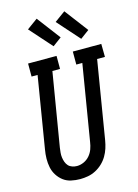

<svg xmlns="http://www.w3.org/2000/svg" viewBox="-143 -1056 819 1140"><g transform="rotate(-15 266.5 -485.5)"><path d="M204 8Q176 8 149 2Q122 -4 101.5 -19.5Q81 -35 66.5 -57.5Q52 -80 46.5 -106.5Q41 -133 41.5 -161Q42 -189 47 -217L119 -655H82V-735H257V-655H210L135 -204Q133 -189 131.5 -174Q130 -159 132 -144Q134 -129 139 -115.5Q144 -102 153 -92Q162 -82 176.5 -77Q191 -72 206 -72Q227 -72 248 -81.5Q269 -91 284 -108.5Q299 -126 306.5 -147Q314 -168 317 -189L394 -655H357V-735H532L533 -655H485L406 -176Q402 -152 394.5 -128.5Q387 -105 374 -83Q361 -61 342 -43Q323 -25 300 -13Q277 -1 252.5 3.5Q228 8 204 8ZM425 -795 304 -931 370 -979 479 -835ZM255 -795 134 -931 200 -979 309 -835Z"/></g></svg>

Font: Iosevka Curly Slab Medium
Style: Italic
Weight: 500
Italic angle: -9°
Monospace: yes
Designer: Belleve Invis
Foundry: Belleve Invis
Version: Version 22.1.2; ttfautohint (v1.8.4)